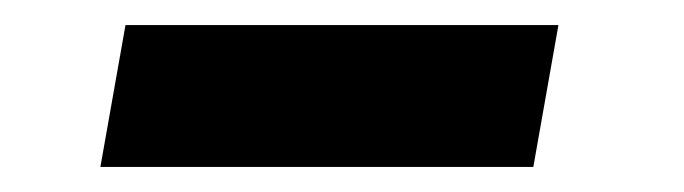

<svg xmlns="http://www.w3.org/2000/svg" viewBox="-20 -372 545 153"><path d="M60 -239H405L425 -352H80Z"/></svg>

Font: Uncut Sans
Style: Bold Italic
Weight: 700
Italic angle: -10°
Designer: Kasper Nordkvist
Foundry: Uncut Type
Version: Version 1.111;FEAKit 1.0